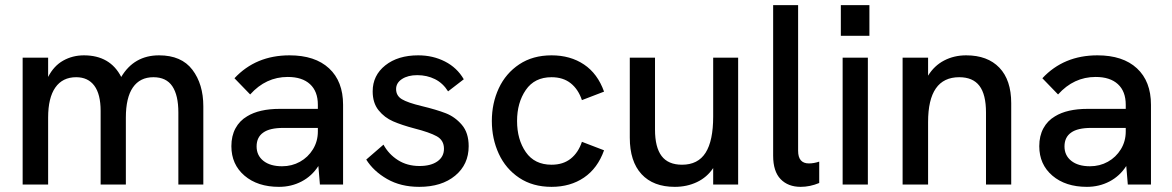

<svg xmlns="http://www.w3.org/2000/svg" viewBox="-20 -717 4554 746"><path d="M68 -493H167V-418Q189 -461 225.5 -481.5Q262 -502 306 -502Q408 -502 451 -418Q501 -502 598 -502Q685 -502 727.5 -446Q770 -390 770 -304V0H673V-280Q673 -347 649.5 -382Q626 -417 576 -417Q524 -417 496.5 -377.5Q469 -338 469 -260V0H371V-286Q371 -351 346.5 -384Q322 -417 276 -417Q223 -417 195 -377Q167 -337 167 -260V0H68Z M1217 -72Q1192 -33 1152 -12Q1112 9 1064 9Q981 9 930 -34.5Q879 -78 879 -149Q879 -189 895 -218.5Q911 -248 940 -265Q987 -294 1067 -294H1215V-310Q1215 -362 1184.5 -390Q1154 -418 1098 -418Q1013 -418 952 -350L891 -413Q974 -502 1105 -502Q1204 -502 1258.5 -451.5Q1313 -401 1313 -310V0H1223ZM1076 -71Q1114 -71 1145.5 -88.5Q1177 -106 1196 -137Q1215 -168 1215 -206V-220H1081Q1028 -220 1003 -202Q977 -184 977 -148Q977 -113 1003.5 -92Q1030 -71 1076 -71Z M1403 -97 1470 -155Q1490 -118 1526 -95Q1562 -72 1610 -72Q1654 -72 1679.5 -90Q1705 -108 1705 -139Q1705 -172 1677 -187.5Q1649 -203 1590 -218Q1541 -231 1507.5 -245.5Q1474 -260 1451 -288.5Q1428 -317 1428 -362Q1428 -424 1477 -463Q1526 -502 1605 -502Q1662 -502 1709 -478Q1756 -454 1782 -409L1721 -362Q1701 -394 1670 -409.5Q1639 -425 1601 -425Q1565 -425 1542 -410Q1519 -395 1519 -371Q1519 -345 1541.5 -331.5Q1564 -318 1618 -305Q1676 -291 1712 -277Q1748 -263 1774.5 -232Q1801 -201 1801 -149Q1801 -78 1748.5 -34.5Q1696 9 1609 9Q1537 9 1484 -21.5Q1431 -52 1403 -97Z M1891 -247Q1891 -316 1918 -374Q1945 -432 1997.5 -467Q2050 -502 2123 -502Q2196 -502 2249 -466.5Q2302 -431 2327 -361L2241 -328Q2227 -370 2197.5 -393.5Q2168 -417 2123 -417Q2057 -417 2023 -367.5Q1989 -318 1989 -247Q1989 -175 2023 -126Q2057 -77 2123 -77Q2168 -77 2197.5 -100.5Q2227 -124 2241 -166L2327 -133Q2302 -63 2249 -27Q2196 9 2123 9Q2050 9 1997.5 -26Q1945 -61 1918 -119.5Q1891 -178 1891 -247Z M2427 -182V-493H2525V-213Q2525 -145 2550.5 -111Q2576 -77 2630 -77Q2692 -77 2721.5 -123.5Q2751 -170 2751 -264V-493H2848V0H2751V-64Q2727 -28 2688 -9.5Q2649 9 2602 9Q2518 9 2472.5 -40.5Q2427 -90 2427 -182Z M2984 -112V-697H3081V-131Q3081 -82 3123 -82Q3142 -82 3163 -89V-6Q3127 9 3091 9Q3042 9 3013 -21Q2984 -51 2984 -112Z M3254 -493H3352V0H3254ZM3247 -697H3358V-578H3247Z M3487 -493H3586V-423Q3610 -462 3648.5 -482Q3687 -502 3734 -502Q3817 -502 3863 -454Q3909 -406 3909 -316V0H3811V-280Q3811 -350 3785.5 -383.5Q3760 -417 3707 -417Q3586 -417 3586 -243V0H3487Z M4356 -72Q4331 -33 4291 -12Q4251 9 4203 9Q4120 9 4069 -34.5Q4018 -78 4018 -149Q4018 -189 4034 -218.5Q4050 -248 4079 -265Q4126 -294 4206 -294H4354V-310Q4354 -362 4323.5 -390Q4293 -418 4237 -418Q4152 -418 4091 -350L4030 -413Q4113 -502 4244 -502Q4343 -502 4397.5 -451.5Q4452 -401 4452 -310V0H4362ZM4215 -71Q4253 -71 4284.5 -88.5Q4316 -106 4335 -137Q4354 -168 4354 -206V-220H4220Q4167 -220 4142 -202Q4116 -184 4116 -148Q4116 -113 4142.5 -92Q4169 -71 4215 -71Z"/></svg>

Font: Hanken Grotesk Medium
Style: Regular
Weight: 500
Designer: Alfredo Marco Pradil
Foundry: Hanken Design Co.
Version: Version 3.014